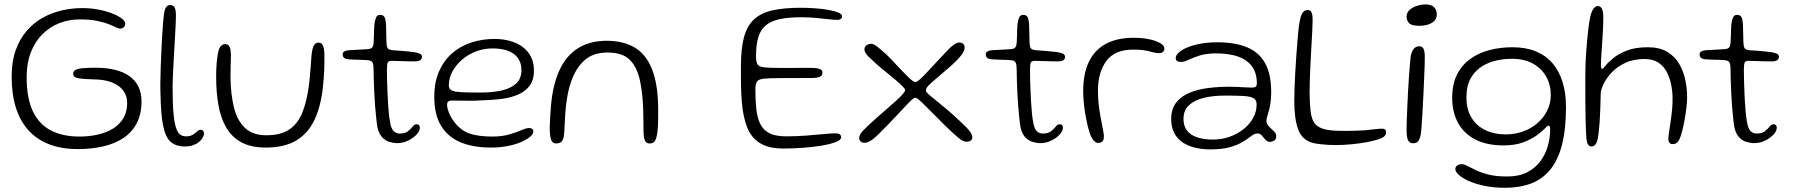

<svg xmlns="http://www.w3.org/2000/svg" viewBox="-20 -654 8316 890"><path d="M340 37Q265 37 207.8 14.8Q150.5 -7.5 111.8 -50.2Q73 -93 53.5 -155.5Q34 -218 34 -298.5Q34 -367.5 52.2 -419.8Q70.5 -472 102.5 -509.5Q134.5 -547 176.2 -570.8Q218 -594.5 265.5 -605.5Q313 -616.5 361.5 -616.5Q399.5 -616.5 435.2 -609.8Q471 -603 499.2 -592Q527.5 -581 544 -568.5Q560.5 -556 560.5 -544Q560.5 -534.5 553.8 -528Q547 -521.5 537 -521.5Q529 -521.5 516 -528Q503 -534.5 482 -542.8Q461 -551 428.8 -557.5Q396.5 -564 349 -564Q298 -564 253.8 -546.2Q209.5 -528.5 175.5 -494.2Q141.5 -460 122.5 -410.2Q103.5 -360.5 103.5 -296Q103.5 -198 132.8 -137.2Q162 -76.5 217 -48.8Q272 -21 348.5 -21Q395 -21 435.2 -30.5Q475.5 -40 505.8 -59.2Q536 -78.5 552.8 -108Q569.5 -137.5 569.5 -177Q569.5 -209 552 -233.2Q534.5 -257.5 500.2 -271.5Q466 -285.5 416 -286Q369 -287 344 -291.2Q319 -295.5 319 -311.5Q319 -324 330 -330Q341 -336 364 -338Q387 -340 424 -340Q473 -340 512.2 -330.5Q551.5 -321 579 -301.8Q606.5 -282.5 621.2 -253Q636 -223.5 636 -184Q636 -125.5 614.2 -83.5Q592.5 -41.5 552.8 -14.8Q513 12 459 24.5Q405 37 340 37Z M837.5 25Q795.5 25 771.2 3.5Q747 -18 736.2 -71Q725.5 -124 724 -218Q723 -237.5 723.2 -268.5Q723.5 -299.5 724.8 -336.5Q726 -373.5 727.8 -410Q729.5 -446.5 731 -478Q732.5 -509.5 734.5 -529Q737 -566 740 -588.2Q743 -610.5 749.8 -620.5Q756.5 -630.5 768 -630.5Q783.5 -630.5 789.5 -619.5Q795.5 -608.5 795.5 -579.5Q795.5 -563.5 794.2 -538Q793 -512.5 791.2 -481.8Q789.5 -451 787.5 -418.2Q785.5 -385.5 784 -354Q782.5 -322.5 781.2 -296Q780 -269.5 780 -251Q780 -176 784 -130.5Q788 -85 796 -61.5Q804 -38 815.5 -30Q827 -22 841.5 -22Q862 -22 873.8 -29.5Q885.5 -37 893.5 -44.8Q901.5 -52.5 910.5 -52.5Q917.5 -52.5 921.5 -47.8Q925.5 -43 925.5 -35.5Q925.5 -26 919.5 -15.5Q913.5 -5 902.2 4.2Q891 13.5 874.5 19.2Q858 25 837.5 25Z M1211.5 30Q1144.5 30 1100 6.2Q1055.5 -17.5 1029.5 -61.5Q1003.5 -105.5 992.8 -165.2Q982 -225 982 -297Q982 -313.5 982.5 -330.8Q983 -348 984.5 -364.2Q986 -380.5 988 -393Q992.5 -425.5 1001.5 -437.5Q1010.5 -449.5 1023.5 -449.5Q1035 -449.5 1040.8 -442.2Q1046.5 -435 1048.2 -424Q1050 -413 1050.5 -401.5Q1050.5 -392.5 1050 -379Q1049.5 -365.5 1049.2 -350.2Q1049 -335 1048.8 -320.2Q1048.5 -305.5 1048.5 -294Q1049.5 -217.5 1064.2 -157Q1079 -96.5 1114.8 -61.8Q1150.5 -27 1214.5 -27Q1283 -27 1322.8 -55Q1362.5 -83 1382.2 -134Q1402 -185 1411.5 -254.5Q1413.5 -270 1415.2 -286.8Q1417 -303.5 1418.2 -320.8Q1419.5 -338 1421 -356Q1422.5 -374 1423.5 -391.5Q1426 -423.5 1433.2 -440Q1440.5 -456.5 1457 -456.5Q1470.5 -456.5 1476.2 -444.2Q1482 -432 1483.5 -408.5Q1484 -388 1483.8 -368Q1483.5 -348 1482.8 -328.2Q1482 -308.5 1480.5 -289.5Q1479 -270.5 1477 -252Q1468 -165 1439.2 -101.5Q1410.5 -38 1355.2 -4Q1300 30 1211.5 30Z M1821 9.5Q1804.5 9.5 1784.2 3.5Q1764 -2.5 1748 -21.8Q1732 -41 1727 -79.5Q1725 -96 1722.8 -117.8Q1720.5 -139.5 1718.5 -165Q1716.5 -190.5 1715.2 -218.8Q1714 -247 1712.8 -276.8Q1711.5 -306.5 1711.5 -336.5Q1711 -359 1705.5 -366.2Q1700 -373.5 1686 -375Q1677 -376 1660.2 -376.5Q1643.5 -377 1626 -377.5Q1608.5 -378 1596.5 -379Q1581.5 -380 1575 -385.8Q1568.5 -391.5 1568.5 -402Q1568.5 -408.5 1572.2 -412.5Q1576 -416.5 1583.5 -418.8Q1591 -421 1602 -421.5Q1631.5 -423 1649 -424Q1666.5 -425 1682 -426Q1699 -427 1704.8 -433.5Q1710.5 -440 1712 -458Q1713 -468.5 1713.2 -484Q1713.5 -499.5 1714 -515.2Q1714.5 -531 1715.5 -542Q1718.5 -563 1723.8 -574Q1729 -585 1741.5 -585Q1752.5 -585 1758.2 -579.8Q1764 -574.5 1766.2 -564Q1768.5 -553.5 1769.5 -537.5Q1770 -519.5 1770.2 -505.8Q1770.5 -492 1770.8 -481.2Q1771 -470.5 1771.2 -462Q1771.5 -453.5 1772.5 -446.5Q1773.5 -432.5 1780 -427.5Q1786.5 -422.5 1802 -421Q1816 -420.5 1835 -418.8Q1854 -417 1871.5 -415.5Q1889 -414 1898.5 -412.5Q1916 -410 1926 -405.2Q1936 -400.5 1936 -390.5Q1936 -380.5 1928.2 -375.2Q1920.5 -370 1904.5 -369.5Q1868.5 -369.5 1839.2 -370.8Q1810 -372 1794.5 -372Q1782.5 -371.5 1778.2 -365.8Q1774 -360 1773.5 -333.5Q1773.5 -309 1774.2 -283Q1775 -257 1776 -231Q1777 -205 1778.5 -180.2Q1780 -155.5 1782 -133.5Q1784 -111.5 1787 -94.5Q1792.5 -57.5 1804.8 -46.2Q1817 -35 1832.5 -35Q1858 -35 1871.2 -45.8Q1884.5 -56.5 1892.8 -67.2Q1901 -78 1911 -78Q1918.5 -78 1922.2 -74Q1926 -70 1926 -62Q1926 -50.5 1917.2 -38Q1908.5 -25.5 1893.5 -14.8Q1878.5 -4 1859.8 2.8Q1841 9.5 1821 9.5Z M2255 30Q2172.5 30 2114 5.2Q2055.5 -19.5 2024.2 -71.5Q1993 -123.5 1993 -205Q1993 -272.5 2015 -322.8Q2037 -373 2075.2 -406.5Q2113.5 -440 2164.2 -456.8Q2215 -473.5 2272 -473.5Q2311 -473.5 2344.2 -464.2Q2377.5 -455 2402.5 -436.5Q2427.5 -418 2441.2 -390.8Q2455 -363.5 2455 -327Q2455 -282 2434 -255Q2413 -228 2377.5 -213.8Q2342 -199.5 2297.2 -194.5Q2252.5 -189.5 2204.5 -188.5Q2185 -187 2159.2 -187Q2133.5 -187 2110.8 -187.5Q2088 -188 2077.5 -188Q2063 -188 2057.8 -183.5Q2052.5 -179 2052.5 -167.5Q2052.5 -152.5 2061.5 -130.5Q2070.5 -108.5 2086.5 -87.5Q2118 -47.5 2159 -34.2Q2200 -21 2261 -21Q2307 -21 2341 -31Q2375 -41 2397.5 -50.8Q2420 -60.5 2433 -60.5Q2442.5 -60.5 2447.2 -56.8Q2452 -53 2452 -43.5Q2452 -33 2437.8 -20.5Q2423.5 -8 2397.8 3.5Q2372 15 2335.8 22.5Q2299.5 30 2255 30ZM2208 -225Q2260 -225 2302.8 -234Q2345.5 -243 2371.2 -265.5Q2397 -288 2397 -329Q2397 -377 2362.8 -403.2Q2328.5 -429.5 2262 -429.5Q2223 -429.5 2186.8 -415.8Q2150.5 -402 2122.2 -377.8Q2094 -353.5 2077.2 -322.8Q2060.5 -292 2060.5 -257Q2060.5 -241.5 2074.2 -234.8Q2088 -228 2120.2 -226.5Q2152.5 -225 2208 -225Z M2558 11Q2544 11 2537.5 -0.2Q2531 -11.5 2529 -37Q2528 -51 2528.5 -69.2Q2529 -87.5 2530.2 -111.5Q2531.5 -135.5 2534 -164.5Q2542.5 -261 2573.2 -328.2Q2604 -395.5 2658.8 -430.2Q2713.5 -465 2792.5 -465Q2871.5 -465 2924.5 -432.2Q2977.5 -399.5 3004.2 -328.5Q3031 -257.5 3031 -142.5Q3031 -120.5 3030.8 -102.2Q3030.5 -84 3029.8 -69.2Q3029 -54.5 3027.5 -43Q3023.5 -12.5 3016 -0.8Q3008.5 11 2992.5 11Q2980.5 11 2974.5 5Q2968.5 -1 2966 -13.5Q2963.5 -26 2963 -45Q2962.5 -88.5 2962 -121.5Q2961.5 -154.5 2959.8 -180.5Q2958 -206.5 2955 -229.8Q2952 -253 2947 -278Q2934 -341.5 2900 -376Q2866 -410.5 2796.5 -410.5Q2728 -410.5 2687.8 -373.2Q2647.5 -336 2626.5 -273Q2617.5 -247 2612.2 -220Q2607 -193 2603.8 -165Q2600.5 -137 2599 -107.2Q2597.5 -77.5 2596 -46.5Q2595 -22.5 2590.2 -10Q2585.5 2.5 2577.5 6.8Q2569.5 11 2558 11Z M3612 34.5Q3545 34.5 3504.5 10.5Q3464 -13.5 3444.5 -60.8Q3425 -108 3419 -178Q3417 -196.5 3416.2 -216Q3415.5 -235.5 3415 -256.5Q3414.5 -277.5 3414.5 -300.2Q3414.5 -323 3414.5 -347Q3414.5 -429 3428.8 -481.8Q3443 -534.5 3475.2 -564.2Q3507.5 -594 3561 -606Q3614.5 -618 3692 -618Q3729 -618 3763.5 -615.2Q3798 -612.5 3825 -607.2Q3852 -602 3867.8 -595Q3883.5 -588 3883.5 -579Q3883.5 -571 3878.5 -567Q3873.5 -563 3864.5 -562Q3849.5 -561.5 3823.5 -564.5Q3797.5 -567.5 3764.2 -570.8Q3731 -574 3694 -574Q3635 -574 3595 -565.5Q3555 -557 3530.5 -537Q3506 -517 3495.2 -481.8Q3484.5 -446.5 3484.5 -393.5Q3484.5 -368 3491 -356.2Q3497.5 -344.5 3522.5 -341.8Q3547.5 -339 3603.5 -339Q3613 -339 3630.8 -339Q3648.5 -339 3668.2 -339.2Q3688 -339.5 3704.8 -339.5Q3721.5 -339.5 3729.5 -339.5Q3767 -339.5 3779.8 -334.2Q3792.5 -329 3792.5 -318Q3792.5 -302.5 3779 -297.5Q3765.5 -292.5 3740 -292.5Q3727.5 -292.5 3710.8 -292.5Q3694 -292.5 3675 -292.2Q3656 -292 3638.2 -292Q3620.5 -292 3607 -292Q3549.5 -292 3522.8 -289.5Q3496 -287 3488.8 -275.8Q3481.5 -264.5 3481.5 -239.5Q3481.5 -194.5 3484.8 -159.2Q3488 -124 3496.5 -98.2Q3505 -72.5 3521 -55.5Q3537 -38.5 3562.5 -30.2Q3588 -22 3625 -22Q3672.5 -22 3717.2 -25.5Q3762 -29 3797.5 -32.5Q3833 -36 3851.5 -36Q3866 -36 3872.5 -31.5Q3879 -27 3879 -17Q3879 -5 3854.2 4.5Q3829.5 14 3789.8 20.8Q3750 27.5 3703.2 31Q3656.5 34.5 3612 34.5Z M3987 8Q3980 8 3974.5 5.2Q3969 2.5 3965.8 -2.5Q3962.5 -7.5 3962.5 -14Q3962.5 -21.5 3967 -30.2Q3971.5 -39 3981.5 -49.5Q3989 -57.5 4007 -74.5Q4025 -91.5 4048.5 -112.2Q4072 -133 4095.5 -153Q4117 -172 4135 -188.2Q4153 -204.5 4164.2 -217.2Q4175.5 -230 4175.5 -236.5Q4175.5 -242 4163.5 -254.2Q4151.5 -266.5 4132.2 -282.8Q4113 -299 4091.5 -316.5Q4067.5 -335 4045 -355.2Q4022.5 -375.5 4006.5 -391Q3998 -399 3992.5 -407.5Q3987 -416 3987 -425.5Q3987 -433.5 3991.5 -439Q3996 -444.5 4003 -447.8Q4010 -451 4017.5 -451Q4026 -451 4034.5 -446Q4043 -441 4052.5 -433Q4070 -419 4092.5 -397.8Q4115 -376.5 4135.5 -353Q4169.5 -317 4191.8 -295.2Q4214 -273.5 4223 -273.5Q4229.5 -273.5 4242.8 -285Q4256 -296.5 4272.5 -314Q4289 -331.5 4306 -350Q4332 -378.5 4347.2 -394.2Q4362.5 -410 4377 -425.5Q4388 -437 4401.8 -447Q4415.5 -457 4426 -457Q4437.5 -457 4444.5 -450.8Q4451.5 -444.5 4451.5 -434Q4451.5 -423.5 4445 -411.5Q4438.5 -399.5 4425.5 -385.5Q4413.5 -372 4394.2 -354.2Q4375 -336.5 4350 -316Q4314 -285.5 4297.5 -270.5Q4281 -255.5 4276.5 -248.5Q4272 -241.5 4272 -234Q4272 -227 4291.8 -210.5Q4311.5 -194 4360.5 -154Q4381 -137.5 4400.8 -119.2Q4420.5 -101 4436.8 -85.8Q4453 -70.5 4461 -62Q4474.5 -48.5 4480.8 -37.8Q4487 -27 4487 -18Q4487 -12.5 4485 -8.5Q4483 -4.5 4479 -2Q4475 0.5 4470.5 1.8Q4466 3 4461 3Q4451.5 3 4442 -1.8Q4432.5 -6.5 4419.5 -18Q4404 -31 4379.2 -54.2Q4354.5 -77.5 4315.5 -117.5Q4272.5 -160.5 4251.8 -180.8Q4231 -201 4223 -201Q4218.5 -201 4211.5 -195.8Q4204.5 -190.5 4187.5 -172.8Q4170.5 -155 4135 -117Q4115.5 -96 4094 -73.8Q4072.5 -51.5 4055 -34.5Q4037.5 -17.5 4028.5 -10.5Q4019 -3 4008.5 2.5Q3998 8 3987 8Z M4802 9.5Q4785.5 9.5 4765.2 3.5Q4745 -2.5 4729 -21.8Q4713 -41 4708 -79.5Q4706 -96 4703.8 -117.8Q4701.5 -139.5 4699.5 -165Q4697.5 -190.5 4696.2 -218.8Q4695 -247 4693.8 -276.8Q4692.5 -306.5 4692.5 -336.5Q4692 -359 4686.5 -366.2Q4681 -373.5 4667 -375Q4658 -376 4641.2 -376.5Q4624.5 -377 4607 -377.5Q4589.5 -378 4577.5 -379Q4562.5 -380 4556 -385.8Q4549.5 -391.5 4549.5 -402Q4549.5 -408.5 4553.2 -412.5Q4557 -416.5 4564.5 -418.8Q4572 -421 4583 -421.5Q4612.5 -423 4630 -424Q4647.5 -425 4663 -426Q4680 -427 4685.8 -433.5Q4691.5 -440 4693 -458Q4694 -468.5 4694.2 -484Q4694.5 -499.5 4695 -515.2Q4695.5 -531 4696.5 -542Q4699.5 -563 4704.8 -574Q4710 -585 4722.5 -585Q4733.5 -585 4739.2 -579.8Q4745 -574.5 4747.2 -564Q4749.5 -553.5 4750.5 -537.5Q4751 -519.5 4751.2 -505.8Q4751.5 -492 4751.8 -481.2Q4752 -470.5 4752.2 -462Q4752.5 -453.5 4753.5 -446.5Q4754.5 -432.5 4761 -427.5Q4767.5 -422.5 4783 -421Q4797 -420.5 4816 -418.8Q4835 -417 4852.5 -415.5Q4870 -414 4879.5 -412.5Q4897 -410 4907 -405.2Q4917 -400.5 4917 -390.5Q4917 -380.5 4909.2 -375.2Q4901.5 -370 4885.5 -369.5Q4849.5 -369.5 4820.2 -370.8Q4791 -372 4775.5 -372Q4763.5 -371.5 4759.2 -365.8Q4755 -360 4754.5 -333.5Q4754.5 -309 4755.2 -283Q4756 -257 4757 -231Q4758 -205 4759.5 -180.2Q4761 -155.5 4763 -133.5Q4765 -111.5 4768 -94.5Q4773.5 -57.5 4785.8 -46.2Q4798 -35 4813.5 -35Q4839 -35 4852.2 -45.8Q4865.5 -56.5 4873.8 -67.2Q4882 -78 4892 -78Q4899.5 -78 4903.2 -74Q4907 -70 4907 -62Q4907 -50.5 4898.2 -38Q4889.5 -25.5 4874.5 -14.8Q4859.5 -4 4840.8 2.8Q4822 9.5 4802 9.5Z M5071 8.5Q5063 8.5 5056.2 3.5Q5049.5 -1.5 5043.8 -10.5Q5038 -19.5 5033.5 -31.5Q5026.5 -50.5 5020.5 -76.5Q5014.5 -102.5 5010 -130.2Q5005.5 -158 5003.2 -184.5Q5001 -211 5001 -232Q5001 -312.5 5027.5 -367.5Q5054 -422.5 5106.2 -450.8Q5158.5 -479 5235.5 -479Q5264.5 -479 5290 -475.2Q5315.5 -471.5 5335.2 -464.5Q5355 -457.5 5366.2 -448.5Q5377.5 -439.5 5377.5 -428.5Q5377.5 -422 5374.2 -417.2Q5371 -412.5 5366 -410Q5361 -407.5 5355 -407.5Q5337 -407.5 5308.8 -415.8Q5280.5 -424 5231.5 -424Q5148 -424 5108.8 -371.8Q5069.5 -319.5 5069.5 -234.5Q5069.5 -205 5072.2 -177.5Q5075 -150 5079.2 -125.2Q5083.5 -100.5 5087.5 -80Q5091.5 -59.5 5094.2 -44.8Q5097 -30 5097 -22.5Q5097 -4.5 5089.8 2Q5082.5 8.5 5071 8.5Z M5591.5 38.5Q5552.5 38.5 5519.2 30.5Q5486 22.5 5461.2 5.5Q5436.5 -11.5 5422.8 -38Q5409 -64.5 5409 -101.5Q5409 -148.5 5431.8 -178Q5454.5 -207.5 5493.2 -223.8Q5532 -240 5580.5 -246Q5629 -252 5680.5 -252Q5698.5 -252 5717.5 -251Q5736.5 -250 5753.5 -249Q5770.5 -248 5782 -248Q5796 -248 5801 -252.2Q5806 -256.5 5806 -268Q5806 -294 5799.5 -314.2Q5793 -334.5 5781 -349.5Q5769 -364.5 5752.5 -375.5Q5727 -392 5692.2 -399.2Q5657.5 -406.5 5618 -406.5Q5572.5 -406.5 5541.5 -396.8Q5510.5 -387 5490 -377Q5469.5 -367 5455.5 -367Q5442.5 -367 5436.2 -371.2Q5430 -375.5 5430 -385.5Q5430 -397.5 5443.8 -410.2Q5457.5 -423 5483 -433.8Q5508.5 -444.5 5544 -451.2Q5579.5 -458 5622.5 -458Q5706.5 -458 5762 -434.2Q5817.5 -410.5 5845 -360Q5872.5 -309.5 5872.5 -227Q5872.5 -198.5 5869.2 -177Q5866 -155.5 5861.5 -140Q5857 -124.5 5853.8 -113.2Q5850.5 -102 5850.5 -93.5Q5850.5 -82.5 5857.2 -73.5Q5864 -64.5 5873.2 -56.8Q5882.5 -49 5889.2 -40.8Q5896 -32.5 5896 -22.5Q5896 -8 5886.2 -2.2Q5876.5 3.5 5866.5 3.5Q5854 3.5 5845.5 -6.5Q5837 -16.5 5829 -26Q5821 -35.5 5809 -35.5Q5802 -35.5 5794.8 -32.5Q5787.5 -29.5 5776 -20.5Q5762 -9.5 5739.5 4.2Q5717 18 5681.2 28.2Q5645.5 38.5 5591.5 38.5ZM5603 -7Q5642 -7 5678.2 -19.5Q5714.5 -32 5743 -54.2Q5771.5 -76.5 5788.2 -106.2Q5805 -136 5805 -170Q5805 -190 5791.2 -198.5Q5777.5 -207 5745.2 -209Q5713 -211 5657.5 -211Q5605 -211 5561.5 -200.8Q5518 -190.5 5492 -166.8Q5466 -143 5466 -102Q5466 -70.5 5481.8 -49.5Q5497.5 -28.5 5528.2 -17.8Q5559 -7 5603 -7Z M6067 9Q6015.5 -4.5 5997.5 -54.2Q5979.5 -104 5979.5 -185.5Q5979.5 -212 5980.8 -247.2Q5982 -282.5 5984.2 -320.8Q5986.5 -359 5989 -395.2Q5991.5 -431.5 5994 -461Q5996.5 -490.5 5998 -506.5Q6004 -566 6013.5 -586.8Q6023 -607.5 6041 -607.5Q6051 -607.5 6056 -602Q6061 -596.5 6062.8 -586Q6064.5 -575.5 6064.5 -560Q6064.5 -543.5 6063.2 -519.2Q6062 -495 6060.5 -466.5Q6059 -438 6057.2 -406.5Q6055.5 -375 6054 -343.5Q6052.5 -312 6051.5 -282Q6050.5 -252 6050.5 -226Q6051 -172 6055.2 -137Q6059.5 -102 6073.8 -82.8Q6088 -63.5 6117.8 -55.5Q6147.5 -47.5 6199.5 -47.5Q6231 -47 6259.5 -48Q6288 -49 6307 -50Q6344 -54 6364 -56.2Q6384 -58.5 6392.5 -57Q6399.5 -56 6402.2 -52Q6405 -48 6405 -40Q6405 -28.5 6395.2 -20.8Q6385.5 -13 6366.5 -7.2Q6347.5 -1.5 6319 4.5Q6287 10.5 6247.5 14.5Q6208 18.5 6169.5 18.5Q6156 18.5 6136.8 17.5Q6117.5 16.5 6099 14.2Q6080.5 12 6067 9Z M6531 10Q6520.5 10 6513.5 4.5Q6506.5 -1 6503.2 -14.8Q6500 -28.5 6500 -52Q6500 -69.5 6501 -97.5Q6502 -125.5 6503.5 -159.5Q6505 -193.5 6506.8 -229Q6508.5 -264.5 6511 -297.2Q6513.5 -330 6515.5 -355.5Q6517.5 -381 6519.5 -395Q6524.5 -418.5 6534.5 -429Q6544.5 -439.5 6558.5 -439.5Q6573 -439.5 6578.8 -427.5Q6584.5 -415.5 6584.5 -389.5Q6584.5 -376.5 6583.8 -348.2Q6583 -320 6581.2 -283.5Q6579.5 -247 6577.8 -208Q6576 -169 6573.8 -133.2Q6571.5 -97.5 6569.8 -70.8Q6568 -44 6566 -32.5Q6561 -6.5 6552.8 1.8Q6544.5 10 6531 10ZM6559.5 -534.5Q6522.5 -534.5 6511.2 -547.2Q6500 -560 6500 -576Q6500 -595.5 6514.2 -608.2Q6528.5 -621 6549 -627.2Q6569.5 -633.5 6589 -633.5Q6603.5 -633.5 6615 -628.8Q6626.5 -624 6633.2 -613.5Q6640 -603 6640 -586.5Q6640 -569 6629 -557.5Q6618 -546 6599.5 -540.2Q6581 -534.5 6559.5 -534.5Z M6955.5 216.5Q6902.5 216.5 6860 207.2Q6817.5 198 6787.5 184.5Q6757.5 171 6741.8 156.2Q6726 141.5 6726 130Q6726 122.5 6730 117.5Q6734 112.5 6740.8 109.8Q6747.5 107 6756 107Q6766.5 107 6783 115.8Q6799.5 124.5 6824 136Q6848.5 147.5 6883.8 156Q6919 164.5 6967 164Q7021.5 164 7059.2 144.5Q7097 125 7120.5 93Q7144 61 7154.8 23Q7165.5 -15 7165.5 -52.5Q7165.5 -58.5 7164.8 -62.5Q7164 -66.5 7162.8 -69Q7161.5 -71.5 7158.5 -71.5Q7153.5 -71.5 7140 -57.5Q7126.5 -43.5 7102 -25.8Q7077.5 -8 7040 6Q7002.5 20 6950 20Q6871.5 20 6818.5 -7.5Q6765.5 -35 6738.5 -84.8Q6711.5 -134.5 6711.5 -201Q6711.5 -263 6733.5 -307.5Q6755.5 -352 6794.5 -380.2Q6833.5 -408.5 6884 -421.8Q6934.5 -435 6991 -435Q7052.5 -435 7099 -416Q7145.5 -397 7176.5 -360.8Q7207.5 -324.5 7223.2 -273.5Q7239 -222.5 7239 -158.5Q7239 -56 7220.8 15.8Q7202.5 87.5 7166.5 131.8Q7130.5 176 7077.8 196.2Q7025 216.5 6955.5 216.5ZM6960.5 -31Q7001.5 -31 7039 -44.2Q7076.5 -57.5 7105.5 -82.2Q7134.5 -107 7151.5 -140.5Q7168.5 -174 7168.5 -213.5Q7168.5 -261 7147.2 -298.8Q7126 -336.5 7086 -359Q7046 -381.5 6988 -381.5Q6954.5 -381.5 6917.8 -373.8Q6881 -366 6849 -346Q6817 -326 6797.2 -290.8Q6777.5 -255.5 6777.5 -200.5Q6777.5 -148.5 6800 -110.2Q6822.5 -72 6863.8 -51.5Q6905 -31 6960.5 -31Z M7357.5 25Q7347.5 25 7341.8 16.5Q7336 8 7333.5 -13Q7332.5 -25 7331.5 -49Q7330.5 -73 7329.8 -107.2Q7329 -141.5 7328.8 -184.2Q7328.5 -227 7328.5 -277Q7328.5 -307.5 7329.2 -340.5Q7330 -373.5 7332.2 -406.2Q7334.5 -439 7337.2 -470Q7340 -501 7343.5 -528Q7347 -555 7351.5 -576Q7357.5 -602 7366.8 -614Q7376 -626 7386.5 -626Q7399 -626 7405.5 -613.5Q7412 -601 7412 -573.5Q7412 -554 7411 -529Q7410 -504 7408.2 -477.8Q7406.5 -451.5 7404.8 -426.8Q7403 -402 7402 -382.5Q7401 -363 7401 -352.5Q7401 -334.5 7406.5 -334.5Q7410.5 -334.5 7422.5 -349.8Q7434.5 -365 7458.5 -384.8Q7482.5 -404.5 7521.5 -419.8Q7560.5 -435 7618.5 -435Q7672.5 -435 7707.8 -414Q7743 -393 7763.2 -358.8Q7783.5 -324.5 7792 -284Q7800.5 -243.5 7800.5 -204.5Q7800.5 -184.5 7797.5 -157.5Q7794.5 -130.5 7789.5 -102Q7784.5 -73.5 7778.2 -48.5Q7772 -23.5 7764.5 -7.5Q7759.5 3.5 7751.5 8.8Q7743.5 14 7732.5 14Q7724 14 7719.5 8.5Q7715 3 7713.5 -4.5Q7713 -15 7716 -36.2Q7719 -57.5 7723.2 -85.2Q7727.5 -113 7730.5 -142.8Q7733.5 -172.5 7733 -199.5Q7733 -229 7726.8 -260.5Q7720.5 -292 7706.5 -319.5Q7692.5 -347 7667.2 -363.8Q7642 -380.5 7603 -380.5Q7553 -380.5 7515 -363Q7477 -345.5 7451.8 -319Q7426.5 -292.5 7413.5 -265.2Q7400.5 -238 7400 -219.5Q7399 -181.5 7398 -149.5Q7397 -117.5 7395.2 -91.5Q7393.5 -65.5 7391.2 -45.8Q7389 -26 7386.5 -12Q7382.5 7 7375.2 16Q7368 25 7357.5 25Z M8111 9.5Q8094.5 9.5 8074.2 3.5Q8054 -2.5 8038 -21.8Q8022 -41 8017 -79.5Q8015 -96 8012.8 -117.8Q8010.5 -139.5 8008.5 -165Q8006.5 -190.5 8005.2 -218.8Q8004 -247 8002.8 -276.8Q8001.5 -306.5 8001.5 -336.5Q8001 -359 7995.5 -366.2Q7990 -373.5 7976 -375Q7967 -376 7950.2 -376.5Q7933.5 -377 7916 -377.5Q7898.5 -378 7886.5 -379Q7871.5 -380 7865 -385.8Q7858.5 -391.5 7858.5 -402Q7858.5 -408.5 7862.2 -412.5Q7866 -416.5 7873.5 -418.8Q7881 -421 7892 -421.5Q7921.5 -423 7939 -424Q7956.5 -425 7972 -426Q7989 -427 7994.8 -433.5Q8000.5 -440 8002 -458Q8003 -468.5 8003.2 -484Q8003.5 -499.5 8004 -515.2Q8004.5 -531 8005.5 -542Q8008.5 -563 8013.8 -574Q8019 -585 8031.5 -585Q8042.5 -585 8048.2 -579.8Q8054 -574.5 8056.2 -564Q8058.5 -553.5 8059.5 -537.5Q8060 -519.5 8060.2 -505.8Q8060.5 -492 8060.8 -481.2Q8061 -470.5 8061.2 -462Q8061.5 -453.5 8062.5 -446.5Q8063.5 -432.5 8070 -427.5Q8076.5 -422.5 8092 -421Q8106 -420.5 8125 -418.8Q8144 -417 8161.5 -415.5Q8179 -414 8188.5 -412.5Q8206 -410 8216 -405.2Q8226 -400.5 8226 -390.5Q8226 -380.5 8218.2 -375.2Q8210.5 -370 8194.5 -369.5Q8158.5 -369.5 8129.2 -370.8Q8100 -372 8084.5 -372Q8072.5 -371.5 8068.2 -365.8Q8064 -360 8063.5 -333.5Q8063.5 -309 8064.2 -283Q8065 -257 8066 -231Q8067 -205 8068.5 -180.2Q8070 -155.5 8072 -133.5Q8074 -111.5 8077 -94.5Q8082.5 -57.5 8094.8 -46.2Q8107 -35 8122.5 -35Q8148 -35 8161.2 -45.8Q8174.5 -56.5 8182.8 -67.2Q8191 -78 8201 -78Q8208.5 -78 8212.2 -74Q8216 -70 8216 -62Q8216 -50.5 8207.2 -38Q8198.5 -25.5 8183.5 -14.8Q8168.5 -4 8149.8 2.8Q8131 9.5 8111 9.5Z"/></svg>

Font: Gluten ExtraLight
Style: Regular
Weight: 250
Designer: Tyler Finck
Foundry: Etcetera Type Company
Version: Version 1.300